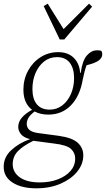

<svg xmlns="http://www.w3.org/2000/svg" viewBox="-41 -778 575 1042"><path d="M221 -156Q179 -156 147 -173Q121 -153 112.5 -137Q104 -121 104 -106Q104 -87 117.5 -74Q131 -61 165 -56L277 -41Q350 -31 380.5 -3.5Q411 24 411 65Q411 113 378 153.5Q345 194 287.5 219Q230 244 156 244Q76 244 27.5 213Q-21 182 -21 127Q-21 75 20 37Q61 -1 122 -23Q88 -31 73 -49.5Q58 -68 58 -89Q58 -117 78 -140Q98 -163 133 -182Q86 -218 86 -291Q86 -347 111 -393.5Q136 -440 179 -467.5Q222 -495 275 -495Q328 -495 359 -464.5Q390 -434 394 -383L397 -382Q406 -449 430.5 -477Q455 -505 486 -505Q500 -505 509 -502Q514 -494 514 -484Q514 -464 494.5 -449.5Q475 -435 429 -424Q418 -396 408 -346Q393 -257 344 -206.5Q295 -156 221 -156ZM229 -183Q267 -183 297 -206Q327 -229 344 -268Q361 -307 361 -355Q361 -407 337.5 -437.5Q314 -468 268 -468Q228 -468 198 -444Q168 -420 151.5 -381Q135 -342 135 -295Q135 -241 159 -212Q183 -183 229 -183ZM28 113Q28 157 66.5 184.5Q105 212 175 212Q229 212 272.5 195.5Q316 179 341.5 150Q367 121 367 83Q367 51 344 30Q321 9 253 1L147 -13Q146 -13 144 -13.5Q142 -14 140 -14Q83 14 55.5 43Q28 72 28 113ZM218 -758 304 -620 442 -758 459 -742 308 -564H283L196 -745Z"/></svg>

Font: Source Serif 4 SmText Light
Style: Italic
Weight: 300
Italic angle: -12°
Designer: Frank Grießhammer
Foundry: Adobe
Version: Version 4.005;hotconv 1.1.0;makeotfexe 2.6.0